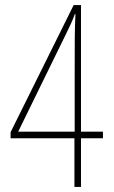

<svg xmlns="http://www.w3.org/2000/svg" viewBox="-20 -741 451 761"><path d="M275 -193V0H301V-193H388V-219H301V-721H272L22 -217V-193ZM276 -219H52L242 -607C258 -639 268 -661 277 -686L279 -685C276 -623 276 -577 276 -448Z"/></svg>

Font: Noto Sans Gurmukhi UI ExtraCondensed Thin
Style: Regular
Weight: 100
Width: 2
Designer: Jelle Bosma - Monotype Design Team
Foundry: Monotype Imaging Inc.
Version: Version 2.004